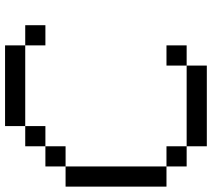

<svg xmlns="http://www.w3.org/2000/svg" viewBox="-58 -750 809 732"><g transform="rotate(-90 346.0 -384.5)"><path d="M153.8 0V-76.9H461.5V0ZM76.9 -76.9V-153.8H153.8V-76.9ZM461.5 -76.9V-153.8H538.5V-76.9ZM0 -153.8V-538.5H76.9V-153.8ZM76.9 -538.5V-615.4H153.8V-538.5ZM153.8 -615.4V-692.3H230.8V-615.4ZM538.5 -615.4V-692.3H615.4V-615.4ZM230.8 -692.3V-769.2H538.5V-692.3Z"/></g></svg>

Font: Mintsoda - Lime Green 13x16
Style: Regular
Weight: 400
Designer: Mintsoda-15
Version: Version 1.0